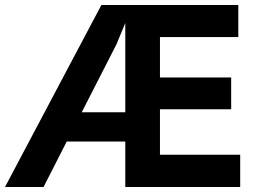

<svg xmlns="http://www.w3.org/2000/svg" viewBox="-52 -747 1017 767"><path d="M-32 0 353 -727H900V-599H587V-437.5H871.5V-310.5H587V-129H907.5V0H448.5V-181.5H214.5L122 0ZM413.5 -570.5 274.5 -298.5H448.5V-655Z"/></svg>

Font: Spline Sans SemiBold
Style: Regular
Weight: 600
Designer: Eben Sorkin, Mirko Velimirovic
Foundry: Sorkin Type
Version: Version 1.000; ttfautohint (v1.8.3)